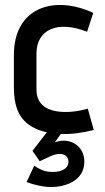

<svg xmlns="http://www.w3.org/2000/svg" viewBox="-20 -530 423 774"><path d="M87 204C117 215 154 224 186 224C241 224 320 200 320 122C320 66 278 37 236 37C224 37 210 40 201 44L225 10C268 12 314 5 358 -6L334 -92C268 -72 127 -59 127 -169V-314C127 -411 212 -449 331 -402L356 -478C201 -550 36 -503 36 -308V-180C36 -79 69 -28 148 -2C155 0 162 2 169 3L111 78L140 120L181 101C228 79 256 95 256 122C256 152 223 163 196 163C175 163 155 163 118 138Z"/></svg>

Font: Advent Pro
Style: SemiBold
Weight: 600
Designer: Andreas Kalpakidis
Foundry: Andreas Kalpakidis
Version: Version 2.002 2008